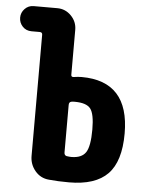

<svg xmlns="http://www.w3.org/2000/svg" viewBox="-53 -772 606 824"><g transform="rotate(5 250.0 -360.0)"><path d="M275.4 -99.6Q320.3 -99.6 337.9 -126Q355.5 -152.3 355.5 -224.6Q355.5 -292 337.9 -314.5Q320.3 -336.9 269.5 -336.9Q259.8 -336.9 255.9 -335.9Q245.1 -334 245.1 -321.3V-116.2Q245.1 -104.5 254.9 -101.6Q267.6 -99.6 275.4 -99.6ZM290 -445.3Q495.1 -445.3 495.1 -219.7Q495.1 -99.6 441.9 -44.9Q388.7 9.8 275.4 9.8Q227.5 9.8 188.5 5.9Q152.3 2.9 128.9 -24.9Q105.5 -52.7 105.5 -89.8V-611.3Q105.5 -622.1 93.8 -622.1H58.6Q35.2 -622.1 20 -638.2Q4.9 -654.3 4.9 -676.3Q4.9 -698.2 20.5 -714.4Q36.1 -730.5 58.6 -730.5H160.2Q195.3 -730.5 220.2 -705.1Q245.1 -679.7 245.1 -644.5V-451.2Q245.1 -440.4 256.8 -442.4Q274.4 -445.3 290 -445.3Z"/></g></svg>

Font: Rounded-X Mgen+ 1mn bold
Style: Bold
Weight: 700
Designer: [Source Han Sans]
Ryoko NISHIZUKA  (kana & ideographs); Paul D. Hunt (Latin, Greek & Cyrillic); Wenlong ZHANG  (bopomofo
Version: Version 1.059.20150602